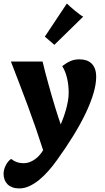

<svg xmlns="http://www.w3.org/2000/svg" viewBox="-60 -784 590 1074"><path d="M178.2 -439.9Q184.1 -413.6 192.4 -382.1Q200.7 -350.6 210 -316.9Q219.2 -283.2 229 -249.5Q238.8 -215.8 248 -185.5Q257.3 -155.3 265.6 -129.9Q273.9 -104.5 279.8 -87.9Q286.6 -104 294.4 -125.2Q302.2 -146.5 308.8 -169.9Q315.4 -193.4 319.8 -217.8Q324.2 -242.2 324.2 -264.2Q324.2 -307.6 315.2 -346.4Q306.2 -385.3 288.1 -414.1Q312 -432.6 334.2 -442.4Q356.4 -452.1 384.8 -452.1Q405.3 -452.1 422.4 -446.5Q439.5 -440.9 451.9 -429Q464.4 -417 471.2 -398.4Q478 -379.9 478 -354Q478 -313.5 463.1 -262.7Q448.2 -211.9 420.2 -152.6Q392.1 -93.3 351.1 -26.4Q310.1 40.5 257.8 112.8Q235.8 143.6 210.9 171.9Q186 200.2 159.2 222.2Q132.3 244.1 104.2 257.1Q76.2 270 47.9 270Q26.4 270 9.8 263.9Q-6.8 257.8 -17.8 246.8Q-28.8 235.8 -34.4 220.9Q-40 206.1 -40 188Q-40 175.8 -36.6 163.6Q-33.2 151.4 -27.6 140.4Q-22 129.4 -14.4 120.1Q-6.8 110.8 2 105Q19 117.7 35.2 123.3Q51.3 128.9 70.8 128.9Q90.3 128.9 107.2 122.3Q124 115.7 137.9 105.2Q151.9 94.7 162.8 81.8Q173.8 68.8 181.2 56.2Q142.6 -65.4 95.5 -191.9Q48.3 -318.4 1 -439.9ZM190.9 -579.1 314 -764.2Q320.8 -757.3 333 -746.6Q345.2 -735.8 358.6 -724.6Q372.1 -713.4 384.8 -704.1Q397.5 -694.8 405.3 -690.9L244.1 -533.2Z"/></svg>

Font: Simonetta
Style: Black
Weight: 900
Designer: Gayaneh Bagdasaryan
Foundry: Brownfox
Version: Version 1.002